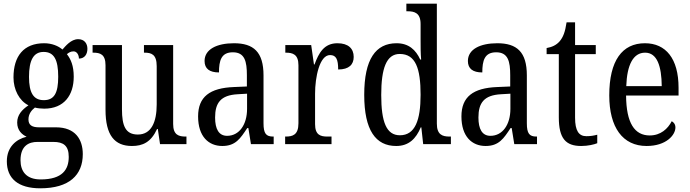

<svg xmlns="http://www.w3.org/2000/svg" viewBox="-20 -780 3733 1039"><path d="M198 239C355 239 428 167 428 54C428 -26 387 -91 283 -91H191C152 -91 134 -104 134 -134C134 -164 152 -185 169 -198C181 -194 205 -192 219 -192C327 -192 379 -265 379 -365C379 -425 363 -460 342 -487C353 -496 363 -502 378 -502C396 -502 407 -483 407 -463C439 -463 453 -488 453 -516C453 -544 437 -568 403 -568C364 -568 334 -530 318 -512C296 -531 261 -546 219 -546C108 -546 53 -476 53 -361C53 -295 84 -235 134 -210C98 -186 73 -157 73 -117C73 -74 99 -52 124 -40C68 -27 17 15 17 93C17 185 77 239 198 239ZM217 -238C161 -238 137 -278 137 -364C137 -454 161 -499 216 -499C273 -499 295 -456 295 -365C295 -277 274 -238 217 -238ZM200 191C121 191 91 146 91 87C91 8 137 -12 182 -12H269C323 -12 352 8 352 69C352 137 318 191 200 191Z M694 10C752 10 797 -10 830 -82H834L846 0H989V-41H985C948 -41 917 -49 917 -109V-536H759V-495H762C799 -495 828 -486 828 -422V-215C828 -118 798 -52 726 -52C659 -52 640 -99 640 -189V-536H481V-495H485C522 -495 551 -486 551 -427V-186C551 -48 600 10 694 10Z M1183 10C1255 10 1281 -31 1318 -87H1324L1338 0H1461V-41H1458C1420 -41 1406 -57 1406 -113V-372C1406 -499 1352 -546 1246 -546C1153 -546 1087 -513 1087 -450C1087 -408 1114 -388 1165 -388C1165 -452 1177 -497 1240 -497C1305 -497 1316 -447 1316 -373V-312L1246 -309C1115 -304 1052 -256 1052 -150C1052 -41 1109 10 1183 10ZM1209 -45C1164 -45 1144 -82 1144 -144C1144 -223 1174 -265 1266 -270L1317 -273V-191C1317 -106 1275 -45 1209 -45Z M1523 0H1774V-41H1752C1715 -41 1685 -49 1685 -108V-273C1685 -362 1709 -482 1766 -482C1799 -482 1810 -459 1810 -404C1869 -404 1894 -431 1894 -472C1894 -517 1865 -546 1806 -546C1734 -546 1705 -494 1682 -431H1679L1664 -536H1524V-495H1527C1564 -495 1595 -486 1595 -427V-113C1595 -50 1564 -41 1526 -41H1523Z M2124 10C2192 10 2231 -29 2257 -91H2260L2270 0H2420V-41H2412C2373 -41 2344 -52 2344 -111V-760H2179V-719H2186C2223 -719 2256 -710 2256 -650V-565C2256 -529 2256 -490 2259 -458H2254C2230 -510 2192 -546 2126 -546C2013 -546 1951 -460 1951 -267C1951 -75 2013 10 2124 10ZM2144 -48C2071 -48 2043 -120 2043 -266C2043 -410 2071 -488 2143 -488C2229 -488 2256 -410 2256 -267C2256 -129 2226 -48 2144 -48Z M2608 10C2680 10 2706 -31 2743 -87H2749L2763 0H2886V-41H2883C2845 -41 2831 -57 2831 -113V-372C2831 -499 2777 -546 2671 -546C2578 -546 2512 -513 2512 -450C2512 -408 2539 -388 2590 -388C2590 -452 2602 -497 2665 -497C2730 -497 2741 -447 2741 -373V-312L2671 -309C2540 -304 2477 -256 2477 -150C2477 -41 2534 10 2608 10ZM2634 -45C2589 -45 2569 -82 2569 -144C2569 -223 2599 -265 2691 -270L2742 -273V-191C2742 -106 2700 -45 2634 -45Z M3125 10C3162 10 3195 2 3212 -5V-51C3193 -46 3176 -43 3153 -43C3112 -43 3092 -73 3092 -143V-487H3204V-536H3092V-659H3046C3038 -605 3027 -579 3009 -557C2991 -536 2967 -525 2938 -520V-487H3004V-145C3004 -30 3042 10 3125 10Z M3479 10C3586 10 3635 -50 3635 -90C3635 -108 3625 -119 3615 -124C3594 -83 3555 -47 3496 -47C3414 -47 3369 -114 3368 -263H3652V-305C3652 -463 3583 -546 3470 -546C3347 -546 3277 -452 3277 -264C3277 -90 3350 10 3479 10ZM3561 -314H3369C3373 -430 3407 -495 3471 -495C3536 -495 3560 -422 3561 -314Z"/></svg>

Font: Noto Serif Lao Condensed
Style: Regular
Weight: 400
Width: 3
Designer: Monotype Design Team
Foundry: Monotype Imaging Inc.
Version: Version 2.003